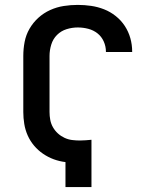

<svg xmlns="http://www.w3.org/2000/svg" viewBox="-20 -763 640 783"><path d="M247 0V-102Q222 -105 199 -113.5Q176 -122 155.5 -136Q135 -150 119 -169Q103 -188 93 -210.5Q83 -233 79 -257.5Q75 -282 75 -306V-535Q75 -564 80.5 -592.5Q86 -621 100.5 -646Q115 -671 136.5 -690.5Q158 -710 184.5 -722Q211 -734 239.5 -738.5Q268 -743 297 -743Q325 -743 352 -739Q379 -735 404.5 -725Q430 -715 452 -697.5Q474 -680 489 -657Q504 -634 511.5 -607.5Q519 -581 519 -553Q519 -553 519 -552.5Q519 -552 519 -551H412Q412 -552 412 -552Q412 -552 412 -552Q412 -574 403 -594Q394 -614 377.5 -627Q361 -640 340 -645.5Q319 -651 297 -651Q274 -651 251.5 -644Q229 -637 212.5 -620.5Q196 -604 189 -581Q182 -558 182 -535V-306Q182 -290 185 -274Q188 -258 196 -244Q204 -230 216 -219Q228 -208 243 -201Q258 -194 274 -192Q290 -190 306 -190Q318 -190 330 -191Q342 -192 353 -193V0Z"/></svg>

Font: Iosevka Curly SmBdEx
Style: Regular
Weight: 600
Width: 7
Monospace: yes
Designer: Belleve Invis
Foundry: Belleve Invis
Version: Version 11.1.0; ttfautohint (v1.8.3)